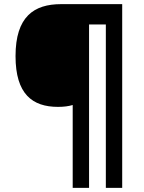

<svg xmlns="http://www.w3.org/2000/svg" viewBox="-20 -846 695 927"><path d="M570 61V-826H275C144 -826 55 -766 55 -575C55 -392 136 -330 260 -330C288 -330 311 -333 331 -339V61H410V-728H491V61Z"/></svg>

Font: Noto Sans Malayalam UI
Style: Bold
Weight: 700
Designer: Jelle Bosma - Monotype Design Team
Foundry: Monotype Imaging Inc.
Version: Version 2.104